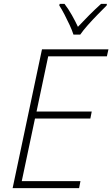

<svg xmlns="http://www.w3.org/2000/svg" viewBox="-20 -968 578 988"><path d="M45 0 196 -714H538L530 -678H228L168 -394H452L445 -358H160L92 -36H394L387 0ZM358 -790Q351 -812 338.5 -839Q326 -866 312 -893Q298 -920 285 -940L287 -948H312Q332 -922 350 -890Q368 -858 381 -830Q407 -858 439 -890Q471 -922 500 -948H530L529 -940Q509 -920 483 -893.5Q457 -867 432.5 -839.5Q408 -812 393 -790Z"/></svg>

Font: Noto Sans Disp ExtLt
Style: Italic
Weight: 200
Italic angle: -12°
Designer: Monotype Design Team
Foundry: Monotype Imaging Inc.
Version: Version 2.000;GOOG;noto-source:20170915:90ef993387c0